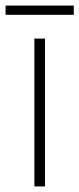

<svg xmlns="http://www.w3.org/2000/svg" viewBox="-41 -667 284 687"><path d="M223 -647H-21V-614H223ZM120 0V-529H82V0Z"/></svg>

Font: Noto Sans Malayalam SemiCondensed ExtraLight
Style: Regular
Weight: 200
Width: 4
Designer: Jelle Bosma - Monotype Design Team
Foundry: Monotype Imaging Inc.
Version: Version 2.104